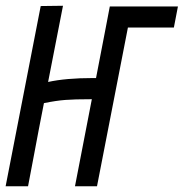

<svg xmlns="http://www.w3.org/2000/svg" viewBox="-27 -653 644 673"><path d="M193.8 -632.8 141.6 -365.7Q204.1 -379.4 297.9 -379.4H309.6Q320.8 -437 343.8 -556.6L357.9 -630.4H435.5H596.7L582.5 -556.6H421.4L313 0H235.8L294.9 -305.2H290.5Q233.9 -305.2 201.9 -302.7Q169.9 -300.3 127 -291.5Q107.9 -194.8 92.3 -110.6Q76.7 -26.4 71.3 0H-7.3L115.7 -631.8Z"/></svg>

Font: Fantasque Sans Mono
Style: Italic
Weight: 400
Italic angle: -11°
Monospace: yes
Designer: Jany Belluz
Version: Version 1.8.0 ; ttfautohint (v1.8.2)